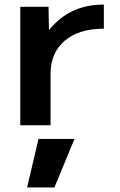

<svg xmlns="http://www.w3.org/2000/svg" viewBox="-20 -550 525 843"><path d="M99 273 149 60H307L219 273ZM69 -520H193L195 -420H197Q286 -530 436 -530V-424Q325 -424 263.5 -370.5Q202 -317 202 -227V0H69Z"/></svg>

Font: Mplus 1p Bold
Style: Bold
Weight: 700
Version: Version 1.061